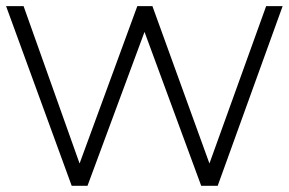

<svg xmlns="http://www.w3.org/2000/svg" viewBox="-23 -601 934 621"><path d="M681.1 0H627.8L444.4 -497.8L260 0H208.9L-3.3 -581.1H53.3L234.4 -72.2L421.1 -581.1H470L654.4 -72.2L837.8 -581.1H891.1Z"/></svg>

Font: Paperlogy 3 Light
Style: Regular
Weight: 300
Designer: redesigned by Lee Juim, glyphs from Gmarket Sans & Montserrat
Foundry: PT&
Version: Version 1.001